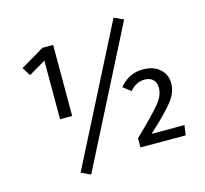

<svg xmlns="http://www.w3.org/2000/svg" viewBox="-115 -880 1159 1086"><g transform="rotate(-15 464.0 -336.5)"><path d="M723 -423Q786 -423 822.5 -390Q859 -357 859 -305Q859 -254 822 -205.5Q785 -157 678 -58H870L862 0H597V-54Q717 -170 751 -213.5Q785 -257 785 -299Q785 -331 767 -348Q749 -365 718 -365Q669 -365 631 -321L586 -356Q641 -423 723 -423ZM270 -272H199V-615L100 -557L69 -606L207 -688H270ZM695 -723 288 76 233 50 640 -749Z"/></g></svg>

Font: FiraSans
Style: Regular
Weight: 350
Designer: Carrois Corporate & Edenspiekermann AG
Foundry: Carrois Corporate GbR & Edenspiekermann AG
Version: Version 3.106;PS 003.106;hotconv 1.0.70;makeotf.lib2.5.58329